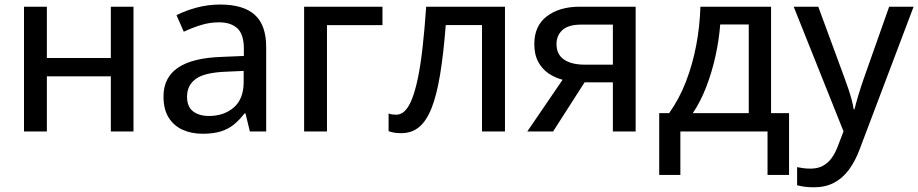

<svg xmlns="http://www.w3.org/2000/svg" viewBox="-20 -567 3960 828"><path d="M182.1 -538.1V-316.9H458V-538.1H555.7V0H458V-237.8H182.1V0H83.5V-538.1Z M929.7 -547.4Q1029.3 -547.4 1078.6 -503.2Q1127.9 -459 1127.9 -363.8V0H1057.6L1038.6 -78.1H1034.7Q1012.2 -48.8 987.8 -29.3Q963.4 -9.8 931.4 0Q899.4 9.8 853.5 9.8Q804.7 9.8 766.6 -7.8Q728.5 -25.4 706.8 -60.8Q685.1 -96.2 685.1 -150.9Q685.1 -232.9 748 -275.4Q811 -317.9 939 -321.8L1031.7 -325.7V-356Q1031.7 -418.9 1003.7 -444.8Q975.6 -470.7 925.3 -470.7Q883.8 -470.7 845.7 -458.7Q807.6 -446.8 772.5 -430.2L741.2 -501.5Q779.3 -521 827.9 -534.2Q876.5 -547.4 929.7 -547.4ZM1030.8 -261.2 955.6 -257.8Q862.3 -254.4 824.5 -226.8Q786.6 -199.2 786.6 -149.9Q786.6 -106.9 812.5 -86.9Q838.4 -66.9 880.9 -66.9Q946.3 -66.9 988.5 -103.8Q1030.8 -140.6 1030.8 -212.9Z M1629.4 -538.1V-458.5H1390.1V0H1291.5V-538.1Z M2157.7 0H2058.6V-459H1902.3Q1892.6 -334 1877.9 -245.4Q1863.3 -156.7 1841.1 -100.8Q1818.8 -44.9 1787.1 -18.8Q1755.4 7.3 1710.4 7.3Q1694.3 7.3 1680.2 5.1Q1666 2.9 1655.8 -1.5V-77.6Q1663.1 -74.7 1671.4 -73.5Q1679.7 -72.3 1689 -72.3Q1709 -72.3 1725.8 -88.6Q1742.7 -105 1756.6 -139.9Q1770.5 -174.8 1782 -229.5Q1793.5 -284.2 1802.2 -361.1Q1811 -438 1817.9 -538.1H2157.7Z M2365.2 0H2253.9L2406.2 -223.1Q2374 -231.4 2346.2 -250Q2318.4 -268.6 2301.3 -300Q2284.2 -331.5 2284.2 -377.4Q2284.2 -455.6 2338.4 -496.8Q2392.6 -538.1 2480 -538.1H2721.2V0H2623V-211.9H2501ZM2379.9 -377Q2379.9 -332.5 2412.1 -310.3Q2444.3 -288.1 2502.9 -288.1H2623V-460.9H2487.3Q2430.7 -460.9 2405.3 -437.3Q2379.9 -413.6 2379.9 -377Z M3305.2 -538.1V-79.1H3382.8V187.5H3290V0H2914.1V187.5H2822.8V-79.1H2865.7Q2909.2 -140.1 2938 -214.6Q2966.8 -289.1 2982.4 -371.3Q2998 -453.6 3000.5 -538.1ZM3209 -461.4H3085.9Q3080.6 -393.1 3065.2 -323.7Q3049.8 -254.4 3025.4 -191.4Q3001 -128.4 2967.8 -79.1H3209Z M3402.8 -538.1H3508.8L3623 -228Q3631.8 -204.1 3639.4 -181.4Q3647 -158.7 3652.6 -137.5Q3658.2 -116.2 3661.6 -95.7H3665Q3670.9 -120.6 3681.6 -156.2Q3692.4 -191.9 3705.1 -228.5L3814.5 -538.1H3919.9L3687.5 76.2Q3668.5 127.4 3641.4 164.3Q3614.3 201.2 3577.1 220.9Q3540 240.7 3489.3 240.7Q3465.8 240.7 3448 238Q3430.2 235.4 3417.5 231.9V153.8Q3428.2 156.2 3443.6 158.2Q3459 160.2 3475.6 160.2Q3506.3 160.2 3528.6 148.2Q3550.8 136.2 3566.7 114.3Q3582.5 92.3 3593.3 63L3617.7 -0.5Z"/></svg>

Font: Open Sans Medium
Style: Regular
Weight: 500
Designer: Monotype Design Team
Foundry: Monotype Imaging Inc.
Version: Version 3.000